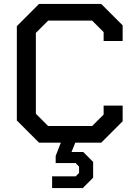

<svg xmlns="http://www.w3.org/2000/svg" viewBox="-20 -720 679 969"><path d="M503 -513V-558L445 -616H223L161 -554V-146L223 -84H445L503 -142V-187H599V-108L491 0H360L341 47H400L450 97V177L398 229H243V170H362L379 153V121L362 103H261V67L287 0H177L65 -112V-588L177 -700H491L599 -592V-513Z"/></svg>

Font: Chakra Petch Medium
Style: Regular
Weight: 500
Designer: Katatrad Aksorn Co.,Ltd.
Foundry: Cadson Demak Co.,Ltd.
Version: Version 1.000; ttfautohint (v1.6)